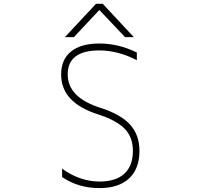

<svg xmlns="http://www.w3.org/2000/svg" viewBox="-20 -969 1040 1001"><path d="M677.7 -775.4H631.8L498 -917L365.2 -775.4H318.4L480.5 -949.2H515.6ZM498 -742.2Q597.7 -742.2 693.4 -695.3V-655.3Q594.7 -706.1 498 -706.1Q333 -706.1 333 -581.1Q333 -460.9 502.9 -407.2Q609.4 -373 658.2 -319.3Q707 -265.6 707 -182.6Q707 -88.9 652.8 -38.6Q598.6 11.7 498 11.7Q388.7 11.7 303.7 -45.9V-89.8Q394.5 -23.4 498 -22.5Q584 -22.5 628.4 -63.5Q672.9 -104.5 672.9 -182.6Q672.9 -252.9 630.9 -296.9Q588.9 -340.8 493.2 -372.1Q297.9 -433.6 298.8 -581.1Q298.8 -659.2 350.6 -700.7Q402.3 -742.2 498 -742.2Z"/></svg>

Font: Gen Shin Gothic Monospace ExtraLight
Style: Regular
Weight: 200
Designer: [Source Han Sans]
Ryoko NISHIZUKA  (kana & ideographs); Paul D. Hunt (Latin, Greek & Cyrillic); Wenlong ZHANG  (bopomofo
Version: Version 1.002.20150607